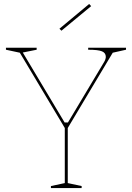

<svg xmlns="http://www.w3.org/2000/svg" viewBox="-20 -949 666 969"><path d="M237 0V-10L307 -25V-303L80 -683L10 -698V-708H165V-698L95 -684L306 -331H323L506 -637Q510 -644 512 -650.5Q514 -657 514 -662Q514 -682 494.5 -690Q475 -698 425 -698V-708H616V-698L549 -683L322 -303V-25L392 -10V0ZM290 -794 280 -804 430 -929 440 -918Z"/></svg>

Font: Kalnia Thin
Style: Regular
Weight: 250
Designer: Frida Medrano
Foundry: Frida Medrano
Version: Version 1.105